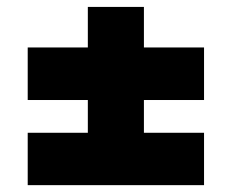

<svg xmlns="http://www.w3.org/2000/svg" viewBox="-20 -646 669 555"><path d="M233.9 -626H396V-508.8H569.8V-356.9H396V-262.2H569.8V-110.8H60.1V-262.2H233.9V-356.9H60.1V-508.8H233.9Z"/></svg>

Font: SVN-Poppins
Style: Bold
Weight: 700
Designer: Ninad Kale (Devanagari), Jonny Pinhorn (Latin)
Foundry: Indian Type Foundry
Version: Version 3.200;PS 1.000;hotconv 16.6.54;makeotf.lib2.5.65590